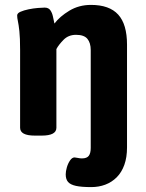

<svg xmlns="http://www.w3.org/2000/svg" viewBox="-20 -551 597 783"><path d="M62 -347Q62 -397 59 -424Q56 -451 53 -464.5Q50 -478 50 -488Q50 -497 63.5 -503Q77 -509 96.5 -513Q116 -517 134.5 -518.5Q153 -520 162 -520Q178 -520 185.5 -509Q193 -498 196 -483Q199 -468 202 -455Q224 -484 263 -507.5Q302 -531 351 -531Q426 -531 462 -491.5Q498 -452 498 -369V50Q498 91 487 121.5Q476 152 456 172Q436 192 409.5 202Q383 212 352 212Q312 212 289.5 207Q267 202 257.5 191Q248 180 248 160Q248 148 252.5 132Q257 116 265.5 103.5Q274 91 284 91Q288 91 297 93Q306 95 314 95Q334 95 342 84.5Q350 74 350 52V-347Q350 -376 336.5 -392.5Q323 -409 290 -409Q259 -409 239 -388.5Q219 -368 210 -351V-30Q210 2 150 2H122Q62 2 62 -30Z"/></svg>

Font: Asap VF Beta
Style: Regular
Weight: 400
Designer: Pablo Cosgaya
Foundry: Pablo Cosgaya
Version: Version 1.007